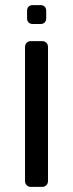

<svg xmlns="http://www.w3.org/2000/svg" viewBox="-20 -732 285 752"><path d="M78 0ZM78 -23V-548Q78 -558 84.5 -564.5Q91 -571 101 -571H145Q155 -571 161.5 -564.5Q168 -558 168 -548V-23Q168 -13 161.5 -6.5Q155 0 145 0H101Q91 0 84.5 -6.5Q78 -13 78 -23ZM86 -660V-690Q86 -700 92 -706Q98 -712 108 -712H139Q149 -712 155 -706Q161 -700 161 -690V-660Q161 -650 155 -644Q149 -638 139 -638H108Q98 -638 92 -644Q86 -650 86 -660Z"/></svg>

Font: Hezaedrus
Style: Regular
Weight: 400
Designer: Hubert & Fischer
Foundry: Hubert & Fischer
Version: Version 1.10;September 3, 2019;FontCreator 11.5.0.2425 64-bi